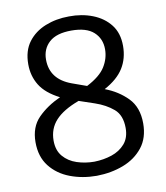

<svg xmlns="http://www.w3.org/2000/svg" viewBox="-82 -791 753 871"><g transform="rotate(-10 294.0 -355.0)"><path d="M294 12Q228 12 171.5 -9.5Q115 -31 80.5 -75Q46 -119 46 -186Q46 -256 87.5 -298Q129 -340 191 -368Q128 -400 101.5 -443Q75 -486 75 -540Q75 -602 105 -642Q135 -682 185 -702Q235 -722 294 -722Q353 -723 403 -703.5Q453 -684 483 -645.5Q513 -607 513 -548Q513 -490 485.5 -446Q458 -402 397 -369Q458 -346 500 -303Q542 -260 542 -186Q542 -119 507.5 -75.5Q473 -32 417 -10.5Q361 11 294 12ZM254 -421 321 -397Q383 -429 406.5 -467Q430 -505 430 -547Q430 -596 396.5 -626.5Q363 -657 294 -657Q225 -657 191.5 -626.5Q158 -596 158 -547Q158 -456 254 -421ZM128 -179Q128 -134 152 -106Q176 -78 214 -65.5Q252 -53 294 -53Q337 -54 374.5 -66.5Q412 -79 436 -106.5Q460 -134 460 -179Q460 -238 426 -267Q392 -296 342 -313L271 -337Q198 -310 163 -272Q128 -234 128 -179Z"/></g></svg>

Font: Special Gothic
Style: Regular
Weight: 400
Designer: Alistair McCready
Foundry: Monolith
Version: Version 1.010; ttfautohint (v1.8.4.7-5d5b)